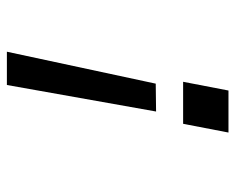

<svg xmlns="http://www.w3.org/2000/svg" viewBox="-83 -601 684 558"><g transform="rotate(-90 259.0 -322.0)"><path d="M387.7 -644 294.9 -211.4 213.9 -210.4 291 -644ZM178.2 -131.8H300.3L274.9 0H152.8Z"/></g></svg>

Font: Fantasque Sans Mono
Style: Italic
Weight: 400
Italic angle: -11°
Monospace: yes
Designer: Jany Belluz
Version: Version 1.8.0 ; ttfautohint (v1.8.2)